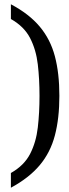

<svg xmlns="http://www.w3.org/2000/svg" viewBox="-20 -717 324 899"><path d="M258 -268Q258 -163 237 -83Q216 -3 166 56.5Q116 116 31 162V93Q93 58 121 3.5Q149 -51 157 -120Q165 -189 165 -268Q165 -347 157 -415.5Q149 -484 121 -538.5Q93 -593 31 -628V-697Q116 -652 166 -592.5Q216 -533 237 -453.5Q258 -374 258 -268Z"/></svg>

Font: Lisu Bosa Medium
Style: Regular
Weight: 500
Designer: David Morse, Annie Olsen, Victor Gaultney, Frank Grießhammer (Latin)
Foundry: SIL International
Version: Version 2.000